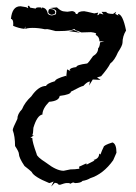

<svg xmlns="http://www.w3.org/2000/svg" viewBox="-20 -497 484 685"><path d="M194.8 162.1H189.5Q185.1 155.3 175.3 155.3L162.6 168.5L171.4 150.4Q160.6 155.3 155.8 156.2Q100.6 133.8 92.8 116.2Q86.9 110.4 67.4 95.2Q47.4 65.4 47.4 51.8Q47.4 44.4 33.7 23.9Q33.7 -10.7 25.4 -32.7Q25.4 -39.6 42 -72.8Q42 -90.3 58.6 -107.4Q68.4 -131.8 91.8 -153.3Q117.2 -190.4 144.5 -190.4Q146.5 -198.7 176.3 -207.5Q177.2 -215.8 214.8 -226.6L216.3 -223.6L219.2 -249.5L231.9 -243.2L228.5 -247.1Q229 -254.9 252.4 -257.8Q252.4 -265.6 291 -270.5Q295.9 -273.4 312 -296.9Q330.1 -307.1 330.1 -324.7Q335.9 -329.6 336.9 -345.7L352.5 -349.6H335Q334.5 -366.2 321.3 -372.6L323.2 -377.9Q315.9 -381.3 304.7 -382.3Q286.6 -382.3 270 -381.3Q255.4 -388.2 251 -388.2L245.1 -393.6Q232.4 -386.2 192.4 -386.2H178.2Q151.9 -393.1 148.9 -393.1L140.1 -392.6Q118.2 -397.5 95.7 -397.5Q86.4 -397.5 77.6 -396L71.3 -394H70.3V-402.8L67.4 -394Q47.4 -396 26.9 -404.8L27.3 -412.1Q27.3 -428.7 19 -429.7Q23.4 -474.6 52.2 -474.6H53.7Q77.6 -471.7 79.1 -468.3L80.6 -467.8L79.1 -475.6L83.5 -476.6L87.9 -469.7L107.4 -466.3Q107.9 -470.7 118.7 -470.7L127 -470.2L128.9 -465.3L129.9 -470.2Q146.5 -468.8 150.4 -448.7Q154.3 -442.9 165 -441.9Q167.5 -441.9 179.7 -446.3L180.7 -457Q178.7 -464.8 157.2 -468.3L183.1 -470.7Q196.8 -457.5 207 -456.5L220.2 -455.1L237.3 -457.5Q249.5 -455.6 250.5 -447.3L256.3 -446.8Q258.8 -457 280.3 -457Q285.6 -456.5 316.4 -449.2L330.6 -452.1L327.1 -442.9H327.6Q332.5 -442.9 335.4 -449.2L349.1 -445.3L342.3 -454.6H359.4Q359.9 -447.8 383.3 -447.3L394.5 -455.1L391.1 -447.3L402.8 -441.4L400.4 -447.3Q418 -447.3 429.7 -388.2Q417 -367.7 417 -343.8Q416.5 -334 400.9 -310.5Q388.2 -280.8 373.5 -270.5Q365.2 -253.4 340.8 -225.1L326.2 -220.7L338.9 -211.9L311 -213.4L297.9 -191.9L300.8 -206.1Q291.5 -206.1 277.3 -190.4Q271 -190.4 232.9 -169.9Q232.9 -159.7 192.9 -154.8Q190.9 -136.7 155.3 -133.8Q131.8 -109.9 131.3 -88.4Q112.3 -85.4 99.1 -41Q98.6 -20.5 95.2 -14.6L100.6 -13.7L88.4 -5.9L95.2 -4.9Q95.2 9.8 110.8 52.7Q110.8 62 144.5 83.5Q181.6 112.3 207 112.3L231 107.4Q246.1 107.4 263.2 105L262.2 97.7L288.1 85.9L289.1 90.3L317.4 75.7L313.5 73.7Q333.5 69.3 334 50.8L338.4 54.2Q343.8 39.1 349.6 27.8Q349.6 21 381.3 11.2Q395.5 16.1 395.5 47.9L383.8 74.7Q348.6 124 302.2 138.7Q290 146 274.4 148.4Q269 155.8 248 156.2L240.7 153.8L228 159.7L229.5 156.2H215.3Q211.9 156.2 194.8 162.1ZM265.6 -380.4 226.6 -385.7 243.2 -390.1ZM163.6 -444.3Q160.2 -444.8 156.2 -447.5Q152.3 -450.2 152.3 -452.6Q152.3 -464.8 158.2 -464.8Q177.2 -464.8 177.2 -451.2Q177.2 -448.2 171.9 -446.3Q166.5 -444.3 163.6 -444.3Z"/></svg>

Font: Truetypewriter PolyglOTT
Style: Regular
Weight: 400
Designer: Sergey Beatoff a.k.a. Sam_T
Version: Version 3.76